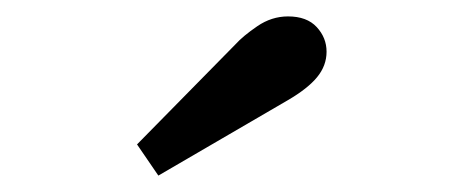

<svg xmlns="http://www.w3.org/2000/svg" viewBox="-20 -789 551 234"><path d="M147 -613 267 -735Q276 -745 293.5 -757Q311 -769 331 -769Q354 -769 366 -756Q378 -743 378 -726Q378 -709 366.5 -695Q355 -681 331 -667L173 -575Z"/></svg>

Font: Taviraj DemiBold
Style: Regular
Weight: 600
Designer: Katatrad Team
Foundry: CadsonDemak
Version: Version 1.030